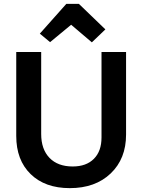

<svg xmlns="http://www.w3.org/2000/svg" viewBox="-20 -963 736 993"><path d="M239 -745 186 -789 323 -943H388L525 -811L455 -744L348 -835ZM341 10Q213 10 138.5 -62.5Q64 -135 64 -260V-694H193V-270Q193 -191 236 -146.5Q279 -102 356 -102Q426 -102 465.5 -141.5Q505 -181 505 -252V-694H632V-267Q632 -142 552.5 -66Q473 10 341 10Z"/></svg>

Font: Cantarell
Style: Bold
Weight: 700
Designer: Dave Crossland, Nikolaus Waxweiler, Florian Fecher, Jacques Le Bailly, Eben Sorkin, Alexei Vanyashin, Alexios Zavras, Em
Version: Version 0.303